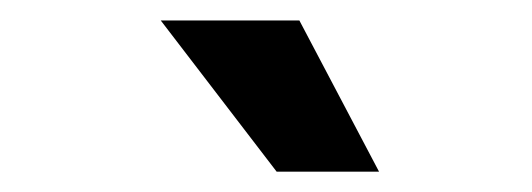

<svg xmlns="http://www.w3.org/2000/svg" viewBox="-20 -762 515 186"><path d="M248 -595.7 135.7 -742.2H270L347.2 -595.7Z"/></svg>

Font: Inter Cardless Tabular Bold
Style: Bold
Weight: 700
Designer: Rasmus Andersson
Foundry: rsms
Version: Version 4.000;git-4fc901f